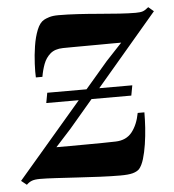

<svg xmlns="http://www.w3.org/2000/svg" viewBox="-64 -558 558 614"><g transform="rotate(-5 215.0 -251.0)"><path d="M-2 15 -19.5 1 286.5 -356.5 338 -411.5Q325.5 -411.5 307 -411.5Q288.5 -411.5 266.5 -411.2Q244.5 -411 222.8 -411Q201 -411 182.5 -410.8Q164 -410.5 151 -410.5Q125 -410 110.2 -397.2Q95.5 -384.5 88.2 -365Q81 -345.5 77.5 -324.5H56.5Q55.5 -341 56.8 -368.2Q58 -395.5 62.5 -424.5Q67 -453.5 76 -476Q85 -498.5 99 -506Q104 -509 115.8 -512.8Q127.5 -516.5 145.5 -516.5Q174 -516.5 207.8 -514.5Q241.5 -512.5 275.8 -509.5Q310 -506.5 340.5 -504.5Q371 -502.5 392.5 -502.5Q407.5 -502.5 415.5 -505.2Q423.5 -508 434 -517L451 -502.5L152.5 -151.5L102.5 -96.5Q120.5 -96.5 146.2 -96.5Q172 -96.5 199.5 -96.8Q227 -97 251.8 -97.2Q276.5 -97.5 293 -98Q327 -99 345.5 -122.2Q364 -145.5 371 -183H392.5Q392.5 -160.5 390.8 -133.8Q389 -107 385 -81Q381 -55 374.8 -34.5Q368.5 -14 359.5 -3.5Q352 4 338.2 7.8Q324.5 11.5 298.5 11.5Q269.5 11.5 233.2 9.8Q197 8 160.2 5.8Q123.5 3.5 92.2 1.8Q61 0 41.5 0Q24.5 0 15.2 3.5Q6 7 -2 15ZM82.5 -240 88.5 -272.5H361.5L355.5 -240Z"/></g></svg>

Font: Merriweather 144pt SemiBold
Style: Italic
Weight: 600
Italic angle: -7.8°
Version: Version 2.101